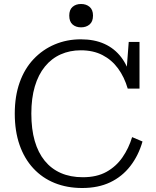

<svg xmlns="http://www.w3.org/2000/svg" viewBox="-20 -925 784 962"><path d="M385 -673Q330 -673 284 -652.5Q238 -632 205 -591.5Q172 -551 154.5 -492Q137 -433 137 -356Q137 -278 154 -219Q171 -160 204 -119.5Q237 -79 285 -58Q333 -37 395 -37Q465 -37 513.5 -64Q562 -91 593.5 -136.5Q625 -182 642 -238L694 -216Q674 -146 633 -93Q592 -40 532 -11.5Q472 17 392 17Q316 17 254 -8Q192 -33 147 -81.5Q102 -130 78 -199Q54 -268 54 -356Q54 -443 78.5 -512Q103 -581 148.5 -629Q194 -677 254.5 -702.5Q315 -728 385 -728Q453 -728 503.5 -705Q554 -682 587.5 -638Q621 -594 636 -531L612 -544L625 -715H679V-481H620Q603 -539 571.5 -582Q540 -625 493.5 -649Q447 -673 385 -673ZM386 -788Q360 -788 343.5 -802.5Q327 -817 327 -847Q327 -876 343.5 -890.5Q360 -905 386 -905Q412 -905 429 -890.5Q446 -876 446 -847Q446 -817 429 -802.5Q412 -788 386 -788Z"/></svg>

Font: Roboto Serif Light
Style: Regular
Weight: 300
Designer: Greg Gazdowicz
Foundry: Commercial Type
Version: Version 1.008